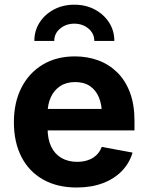

<svg xmlns="http://www.w3.org/2000/svg" viewBox="-20 -795 636 825"><path d="M309.3 10.7Q225.7 10.7 165.2 -23.6Q104.6 -57.8 72.2 -120.8Q39.7 -183.8 39.7 -270.1Q39.7 -354.4 72 -418Q104.2 -481.5 163.2 -517.1Q222.2 -552.7 301.9 -552.7Q355.4 -552.7 401.9 -535.7Q448.3 -518.7 483.4 -484.3Q518.5 -449.9 538.2 -398Q557.9 -346 557.9 -275.8V-234.7H99.8V-326.9H486.6L418.1 -302.2Q418.1 -344.8 405.1 -376.3Q392.1 -407.7 366.5 -425.1Q341 -442.4 303 -442.4Q265 -442.4 238.5 -424.9Q212.1 -407.3 198.3 -377.2Q184.5 -347.1 184.5 -308.7V-243.8Q184.5 -196.4 200.3 -164.2Q216.2 -132 244.9 -115.8Q273.7 -99.6 311.6 -99.6Q337.2 -99.6 358.2 -106.9Q379.2 -114.2 394.3 -128.5Q409.3 -142.9 417.2 -163.8L549.6 -139.3Q536.4 -94.1 503.8 -60.4Q471.1 -26.6 422 -8Q372.8 10.7 309.3 10.7ZM299.4 -774.8Q348.7 -774.8 387.4 -754.1Q426.1 -733.4 448.7 -698.3Q471.3 -663.1 471.3 -619.1H385.2Q385.2 -651.3 360 -672.3Q334.7 -693.3 299.3 -693.3Q263.9 -693.3 238.5 -672.3Q213.1 -651.3 213.1 -619.1H127.6Q127.6 -663.1 150.1 -698.3Q172.7 -733.4 211.5 -754.1Q250.4 -774.8 299.4 -774.8Z"/></svg>

Font: Atlassian Sans
Style: Regular
Weight: 400
Designer: Rasmus Andersson
Foundry: Modifications by Atlassian Pty Ltd, manufactured by rsms
Version: Version 4.001;git-9221beed3